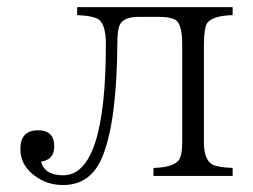

<svg xmlns="http://www.w3.org/2000/svg" viewBox="-20 -512 721 548"><path d="M200.2 -491.7H644V-468.8Q587.9 -467.3 571.8 -446.8Q562 -432.6 562 -385.7V-106Q562 -55.2 586.9 -42Q603.5 -34.2 644 -32.7V-9.8H418V-32.7Q474.1 -34.2 490.2 -54.7Q500 -67.4 500 -106V-385.7Q500 -443.4 481 -455.1Q465.8 -463.9 433.1 -463.9H376Q332.5 -463.9 321.8 -440.9Q314.9 -426.8 314.9 -386.7Q313.5 -169.9 273.9 -68.8Q241.2 16.1 160.2 16.1Q118.7 16.1 86.9 -4.9Q38.1 -36.1 38.1 -86.9Q38.1 -140.1 88.9 -140.1Q134.8 -140.1 134.8 -94.2Q134.8 -55.7 97.2 -50.8Q107.4 -11.7 160.2 -11.7Q282.2 -11.7 282.2 -385.7Q282.2 -447.3 257.3 -459Q240.2 -467.3 200.2 -468.8Z"/></svg>

Font: I.MingCP
Style: Regular
Weight: 400
Designer: I.Font Project
Version: Version 8.000; Sep 06, 2022